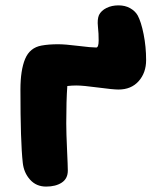

<svg xmlns="http://www.w3.org/2000/svg" viewBox="-20 -686 570 716"><path d="M151.9 9.8Q115.2 9.8 92 -16.1Q68.8 -42 64.9 -79.1Q56.2 -156.2 56.2 -352.1Q56.2 -424.3 73.7 -466.3Q91.3 -508.3 134.8 -516.1Q161.1 -521 196.8 -521Q222.7 -521 271.5 -514.9Q320.3 -508.8 338.9 -508.8Q347.7 -508.8 347.9 -534.4Q348.1 -560.1 345.2 -586.9Q342.3 -613.8 349.1 -629.9Q357.4 -646.5 377 -656.2Q396.5 -666 421.9 -666Q446.8 -666 465.3 -655.5Q483.9 -645 493.2 -628.9Q506.3 -605 515.6 -558.3Q524.9 -511.7 524.9 -461.9Q524.9 -414.6 497.1 -383.3Q469.2 -352.1 421.9 -352.1Q401.9 -352.1 345.7 -359.6Q289.6 -367.2 264.2 -367.2Q248.5 -367.2 231 -365.2Q227.1 -310.5 227.1 -226.1Q227.1 -190.9 230 -128.2Q232.9 -65.4 232.9 -49.8Q232.9 -20 210.4 -5.1Q188 9.8 151.9 9.8Z"/></svg>

Font: Shantell Sans Normal
Style: Regular
Weight: 800
Designer: Stephen Nixon, Anya Danilova, Shantell Martin
Foundry: Arrow Type
Version: Version 1.006;[559af2be0]